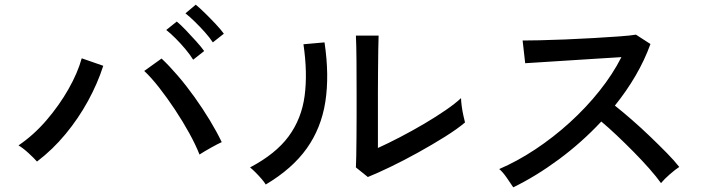

<svg xmlns="http://www.w3.org/2000/svg" viewBox="-20 -829 3040 820"><path d="M138 -139Q126 -153 102 -175Q78 -197 59 -208Q124 -252 178.5 -315.5Q233 -379 272.5 -448.5Q312 -518 329 -580L421 -548Q397 -473 356 -398Q315 -323 260 -256.5Q205 -190 138 -139ZM832 -169Q816 -210 788.5 -260Q761 -310 727.5 -360.5Q694 -411 660 -454.5Q626 -498 596 -526L670 -579Q703 -548 739.5 -505.5Q776 -463 811 -414Q846 -365 876 -315.5Q906 -266 927 -222Q911 -215 881.5 -198.5Q852 -182 832 -169ZM889 -648Q876 -668 855 -691.5Q834 -715 812 -736.5Q790 -758 772 -772L816 -809Q832 -796 855.5 -773Q879 -750 901.5 -726Q924 -702 936 -685ZM805 -574Q792 -595 772 -619Q752 -643 730 -665Q708 -687 690 -701L735 -737Q751 -724 773.5 -700.5Q796 -677 818 -652.5Q840 -628 852 -611Z M1551 -73 1500 -114Q1501 -128 1501.5 -162.5Q1502 -197 1502.5 -242.5Q1503 -288 1503 -337Q1503 -386 1503 -428Q1503 -499 1502.5 -568Q1502 -637 1500 -677H1597Q1596 -658 1595.5 -615.5Q1595 -573 1594.5 -523.5Q1594 -474 1594 -432V-197Q1636 -216 1688 -243Q1740 -270 1791 -300Q1842 -330 1884 -359Q1926 -388 1949 -410Q1949 -397 1952 -375Q1955 -353 1959.5 -333.5Q1964 -314 1966 -306Q1933 -278 1879.5 -244.5Q1826 -211 1765.5 -177.5Q1705 -144 1648 -116.5Q1591 -89 1551 -73ZM1115 -41Q1109 -51 1097 -65Q1085 -79 1071.5 -92.5Q1058 -106 1048 -114Q1158 -172 1213 -247Q1268 -322 1281 -419.5Q1294 -517 1276 -640L1366 -648Q1387 -507 1369.5 -394.5Q1352 -282 1290 -195Q1228 -108 1115 -41Z M2172 -29Q2162 -44 2144.5 -69.5Q2127 -95 2112 -107Q2189 -140 2266 -191Q2343 -242 2413 -305.5Q2483 -369 2540 -440.5Q2597 -512 2634 -585Q2588 -582 2529.5 -578.5Q2471 -575 2411.5 -571Q2352 -567 2302 -564Q2252 -561 2223 -559L2212 -656Q2236 -656 2285 -657Q2334 -658 2394.5 -660.5Q2455 -663 2515.5 -666.5Q2576 -670 2624.5 -673.5Q2673 -677 2696 -681L2758 -641Q2733 -572 2694.5 -506Q2656 -440 2606 -378Q2640 -351 2679 -317Q2718 -283 2756 -246.5Q2794 -210 2827 -176.5Q2860 -143 2881 -116Q2864 -105 2840.5 -84.5Q2817 -64 2803 -47Q2783 -75 2752.5 -109.5Q2722 -144 2686 -180.5Q2650 -217 2614 -251Q2578 -285 2548 -310Q2465 -221 2367 -148.5Q2269 -76 2172 -29Z"/></svg>

Font: Zen Kaku Gothic New Medium
Style: Regular
Weight: 500
Designer: Yoshimichi Ohira
Foundry: Positype
Version: Version 1.002